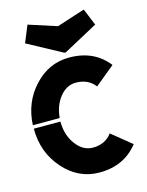

<svg xmlns="http://www.w3.org/2000/svg" viewBox="-110 -786 654 857"><g transform="rotate(-15 216.5 -357.5)"><path d="M394 -640 235 -554H229L70 -640L102 -718L232 -676L362 -718ZM132 -262Q132 -200 164.5 -156Q197 -112 243 -112Q300 -112 331 -154L422 -80Q357 3 243 3Q146 3 77.5 -74.5Q9 -152 9 -262ZM331 -371Q300 -412 243 -412Q200 -412 169 -373.5Q138 -335 133 -278H9Q14 -383 81.5 -455.5Q149 -528 243 -528Q358 -528 422 -446Z"/></g></svg>

Font: BroshK
Style: Medium
Weight: 500
Designer: gluk
Foundry: gluk
Version: Version 0.60